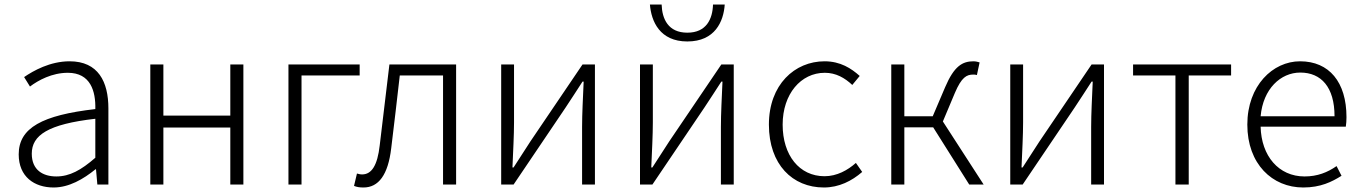

<svg xmlns="http://www.w3.org/2000/svg" viewBox="-20 -819 6037 852"><path d="M218 13C286 13 350 -24 404 -68H406L412 0H461V-338C461 -456 416 -547 289 -547C202 -547 128 -505 87 -477L113 -435C150 -463 211 -496 281 -496C382 -496 405 -414 403 -335C168 -308 63 -252 63 -134C63 -35 132 13 218 13ZM230 -36C171 -36 121 -64 121 -137C121 -219 193 -268 403 -292V-119C340 -64 289 -36 230 -36Z M647 0H705V-253H1002V0H1060V-533H1002V-306H705V-533H647Z M1260 0H1318V-484H1576V-533H1260Z M1593 13C1660 13 1702 -43 1716 -161C1729 -269 1742 -376 1754 -484H1946V0H2004V-533H1708C1694 -413 1679 -294 1665 -174C1655 -85 1629 -45 1587 -45C1578 -45 1571 -47 1564 -49L1551 6C1564 11 1575 13 1593 13Z M2204 0H2259L2490 -342C2511 -374 2544 -424 2565 -457H2570C2567 -386 2563 -315 2563 -256V0H2620V-533H2565L2334 -192C2313 -159 2280 -109 2259 -76H2254C2257 -147 2261 -219 2261 -276V-533H2204Z M2820 0H2875L3106 -342C3127 -374 3160 -424 3181 -457H3186C3183 -386 3179 -315 3179 -256V0H3236V-533H3181L2950 -192C2929 -159 2896 -109 2875 -76H2870C2873 -147 2877 -219 2877 -276V-533H2820ZM3030 -635C3153 -635 3191 -724 3196 -799H3144C3142 -735 3115 -674 3030 -674C2945 -674 2918 -735 2916 -799H2864C2870 -724 2908 -635 3030 -635Z M3636 13C3703 13 3760 -16 3806 -56L3778 -96C3742 -64 3694 -37 3639 -37C3527 -37 3453 -130 3453 -266C3453 -402 3534 -496 3640 -496C3690 -496 3729 -473 3762 -442L3795 -482C3758 -515 3710 -547 3639 -547C3507 -547 3392 -444 3392 -266C3392 -89 3497 13 3636 13Z M4164 -280 4217 -406C4247 -477 4270 -488 4298 -488C4306 -488 4308 -488 4315 -486L4327 -542C4321 -544 4310 -547 4300 -547C4251 -547 4214 -526 4174 -432L4119 -303H3993V-533H3935V0H3993V-254H4121L4281 0H4345Z M4463 0H4518L4749 -342C4770 -374 4803 -424 4824 -457H4829C4826 -386 4822 -315 4822 -256V0H4879V-533H4824L4593 -192C4572 -159 4539 -109 4518 -76H4513C4516 -147 4520 -219 4520 -276V-533H4463Z M5196 0H5255V-484H5443V-533H5008V-484H5196Z M5763 13C5840 13 5890 -12 5933 -39L5911 -82C5871 -54 5826 -36 5769 -36C5654 -36 5577 -127 5574 -257H5952C5954 -270 5955 -284 5955 -299C5955 -455 5878 -547 5749 -547C5628 -547 5515 -439 5515 -266C5515 -91 5626 13 5763 13ZM5574 -303C5585 -425 5663 -497 5750 -497C5843 -497 5902 -432 5902 -303Z"/></svg>

Font: Noto Sans CJK JP Light
Style: Regular
Weight: 300
Designer: Ryoko NISHIZUKA (kana & ideographs); Paul D. Hunt (Latin, Greek & Cyrillic); Wenlong ZHANG (bopomofo); Sandoll Communica
Foundry: Adobe Systems Incorporated
Version: Version 1.004;PS 1.004;hotconv 1.0.82;makeotf.lib2.5.63406